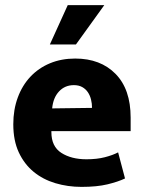

<svg xmlns="http://www.w3.org/2000/svg" viewBox="-20 -720 564 751"><path d="M491 -207H181V-203Q181 -147 220 -122Q259 -97 318 -97Q359 -97 390 -105Q421 -113 442 -124L469 -22Q442 -9 400.5 1Q359 11 299 11Q245 11 196.5 -3.5Q148 -18 111.5 -48Q75 -78 53.5 -124Q32 -170 32 -234Q32 -291 49.5 -338.5Q67 -386 99 -420Q131 -454 175.5 -472.5Q220 -491 274 -491Q373 -491 432 -431Q491 -371 491 -260ZM340 -298Q340 -315 336 -331Q332 -347 323.5 -359.5Q315 -372 301.5 -379.5Q288 -387 269 -387Q234 -387 211 -362.5Q188 -338 184 -296ZM277 -546H175L245 -700H388Z"/></svg>

Font: Mukta Malar ExtraBold
Style: Regular
Weight: 800
Designer: Aadarsh Rajan, Girish Dalvi, Yashodeep Gholap
Foundry: Ek Type
Version: Version 2.538;PS 1.000;hotconv 16.6.51;makeotf.lib2.5.65220;